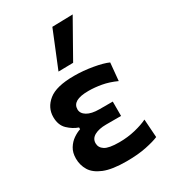

<svg xmlns="http://www.w3.org/2000/svg" viewBox="-194 -888 886 996"><g transform="rotate(-30 249.0 -390.0)"><path d="M265.5 10.5Q179.5 10.5 131.2 -9.2Q83 -29 63.5 -61.5Q44 -94 44 -133Q44 -168.5 59.2 -193.2Q74.5 -218 96.5 -233Q118.5 -248 139 -254.5V-265Q106.5 -276 78.2 -303Q50 -330 50 -378.5Q50 -434.5 96.5 -472.2Q143 -510 249 -510Q304.5 -510 360.5 -500.2Q416.5 -490.5 447.5 -476.5L437.5 -370.5Q393.5 -390.5 352.8 -397.8Q312 -405 276 -405Q225.5 -405 202 -391.2Q178.5 -377.5 178.5 -350.5Q178.5 -325.5 204.5 -309.8Q230.5 -294 278.5 -294H357.5V-208H268Q225 -208 198.5 -193.5Q172 -179 172 -151Q172 -125 195.8 -109.5Q219.5 -94 282 -94Q332.5 -94 378.5 -105.2Q424.5 -116.5 453 -131L460.5 -22Q434.5 -10.5 384 0Q333.5 10.5 265.5 10.5ZM191.5 -569.5Q213.5 -624 236 -678.5Q258 -732.5 280 -786.5L403.5 -789.5Q371.5 -733.5 341 -679Q310.5 -624.5 280 -571Z"/></g></svg>

Font: Heraclito SemiBold
Style: Regular
Weight: 600
Designer: Kostas Bartsokas (font) & Cristiano Sobral (main changes)
Foundry: Kostas Bartsokas (font) & Cristiano Sobral (main changes)
Version: Version 1.00;July 8, 2020;FontCreator 13.0.0.2655 64-bit